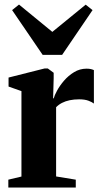

<svg xmlns="http://www.w3.org/2000/svg" viewBox="-20 -844 462 864"><path d="M17.5 0V-35.5L76.5 -49.5V-434L18.5 -454.5V-495L181 -536H195L221.5 -516.5V-491.5L219 -401L222 -402Q225 -414.5 236.8 -436.2Q248.5 -458 268 -480.8Q287.5 -503.5 313.2 -519.2Q339 -535 369.5 -535Q381.5 -535 389.5 -533Q397.5 -531 402.5 -528.5V-378Q394.5 -384.5 378 -390.8Q361.5 -397 336 -397Q313 -397 293.8 -393Q274.5 -389 259 -381Q243.5 -373 232.5 -361.5V-50L321 -35.5V0ZM172 -597 34.5 -798.5 65.5 -823.5 215.5 -700.5 365.5 -823 396.5 -798.5 259.5 -597Z"/></svg>

Font: Merriweather 96pt ExtraBold
Style: Regular
Weight: 800
Version: Version 2.100